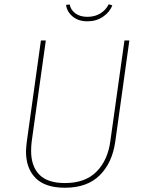

<svg xmlns="http://www.w3.org/2000/svg" viewBox="-20 -871 681 901"><path d="M521 -207Q507 -107 448 -48.5Q389 10 285 10Q192 10 147 -35.5Q102 -81 102 -160Q102 -174 106 -208L172 -681H195L129 -209Q126 -185 126 -163Q126 -91 164.5 -51.5Q203 -12 285 -12Q380 -12 433 -65.5Q486 -119 498 -210L564 -681H587ZM290 -848 307 -850Q312 -824 334 -808Q356 -792 390 -792Q425 -792 451 -808Q477 -824 490 -851L507 -846Q495 -814 463.5 -792.5Q432 -771 390 -771Q348 -771 321 -793.5Q294 -816 290 -848Z"/></svg>

Font: Fira Sans Thin
Style: Italic
Weight: 250
Italic angle: -8°
Designer: Carrois Corporate & Edenspiekermann AG
Foundry: Carrois Corporate GbR & Edenspiekermann AG
Version: Version 4.203